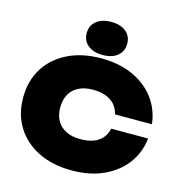

<svg xmlns="http://www.w3.org/2000/svg" viewBox="-143 -1154 1235 1301"><g transform="rotate(15 474.5 -503.0)"><path d="M922 -325Q910 -222 851.5 -145Q793 -68 697 -25Q601 18 477 18Q343 18 243 -31Q143 -80 87.5 -168.5Q32 -257 32 -375Q32 -493 87.5 -581.5Q143 -670 243 -719Q343 -768 477 -768Q601 -768 697 -725Q793 -682 851.5 -605Q910 -528 922 -425H663Q654 -464 630 -491.5Q606 -519 567.5 -533.5Q529 -548 477 -548Q419 -548 377.5 -527.5Q336 -507 314 -468Q292 -429 292 -375Q292 -321 314 -282.5Q336 -244 377.5 -223Q419 -202 477 -202Q529 -202 567.5 -215.5Q606 -229 630 -256.5Q654 -284 663 -325ZM477 -792Q413 -792 374 -823Q335 -854 335 -908Q335 -962 374 -993Q413 -1024 477 -1024Q542 -1024 580.5 -993Q619 -962 619 -908Q619 -854 580.5 -823Q542 -792 477 -792Z"/></g></svg>

Font: Bounded
Style: Regular
Weight: 900
Designer: Vlad Churkin
Version: Version 1.0